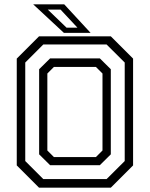

<svg xmlns="http://www.w3.org/2000/svg" viewBox="-20 -868 693 888"><path d="M160.5 0 57.5 -103V-597L160.5 -700H492.5L595.5 -597V-103L492.5 0ZM229.5 -141.5H423.5L454 -172V-528L423.5 -558.5H229.5L199 -528V-172ZM180.2 -39.8H473L556.8 -123.2V-578.8L473 -662.2H180.2L96.8 -578.8V-123.2ZM211.8 -104 161 -154.2V-547.8L211.8 -598H441.8L492.5 -547.8V-154.2L441.8 -104ZM399 -716H275.5L133.5 -848H277ZM338.2 -740 260.2 -823.5H201.2L287.8 -740Z"/></svg>

Font: Tourney Thin
Style: Regular
Weight: 100
Designer: Tyler Finck
Foundry: Etcetera Type Co
Version: Version 1.015